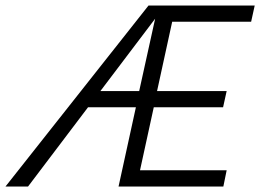

<svg xmlns="http://www.w3.org/2000/svg" viewBox="-54 -678 946 698"><path d="M859 -599H572L517 -347H770L757 -288H505L455 -59H770L758 0H377L440 -288H266L48 0H-34L486 -658H872ZM311 -347H452L510 -610Z"/></svg>

Font: EauTest
Style: Italic
Weight: 400
Italic angle: -12°
Designer: Christian Thalmann (Catharsis Fonts)
Version: Version 0.001;PS 000.001;hotconv 1.0.88;makeotf.lib2.5.64775